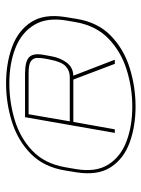

<svg xmlns="http://www.w3.org/2000/svg" viewBox="65 -836 477 648"><g transform="rotate(-90 304.0 -512.5)"><path d="M268 -294Q201 -294 146.2 -314Q91.5 -334 63 -378Q34.5 -422 46 -494L52 -531Q63.5 -603 108 -647Q152.5 -691 215.8 -711Q279 -731 346 -731Q413 -731 468.2 -711Q523.5 -691 552.5 -647Q581.5 -603 570 -531L564 -494Q552.5 -422 507.5 -378Q462.5 -334 398.8 -314Q335 -294 268 -294ZM268 -305Q331 -305 392 -324Q453 -343 497 -385.2Q541 -427.5 553 -497L558 -526Q569.5 -593 543.5 -636Q517.5 -679 465.2 -699.5Q413 -720 346 -720Q283 -720 222.5 -701.8Q162 -683.5 118.5 -642Q75 -600.5 63 -531L57 -496Q45.5 -428.5 71.8 -386.5Q98 -344.5 150 -324.8Q202 -305 268 -305ZM179 -364 232 -667H378Q421.5 -667 435.2 -652.5Q449 -638 442 -602L437 -575Q432 -548 416.2 -526.5Q400.5 -505 372 -504L426 -364H412L359 -504H216L191 -364ZM218 -516H368Q388.5 -516 403.5 -529.5Q418.5 -543 426 -581L429 -596Q432.5 -613.5 432 -626.8Q431.5 -640 420.5 -647.5Q409.5 -655 381 -655H242Z"/></g></svg>

Font: Anybody UltraExpanded Thin
Style: Italic
Weight: 100
Width: 9
Italic angle: -10°
Designer: Tyler Finck
Foundry: Etcetera Type Company
Version: Version 1.010; ttfautohint (v1.8.3) -l 8 -r 50 -G 200 -x 14 